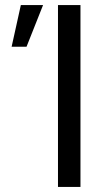

<svg xmlns="http://www.w3.org/2000/svg" viewBox="-20 -740 408 760"><path d="M62.5 -720H150.5L85 -555H26ZM298.5 0V-720H209.5V0Z"/></svg>

Font: Hauora Medium
Style: Regular
Weight: 500
Designer: Wayne Shih
Foundry: WCYS
Version: Version 1.001;hotconv 1.0.109;makeotfexe 2.5.65596